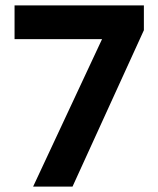

<svg xmlns="http://www.w3.org/2000/svg" viewBox="-20 -695 590 715"><path d="M103.3 0 360 -549.2H34.2V-675H515.8V-582.5L250 0Z"/></svg>

Font: Funnel Sans
Style: Bold
Weight: 700
Designer: NORD ID, Kristian Moeller
Foundry: Dicotype
Version: Version 1.000